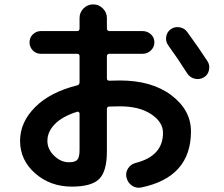

<svg xmlns="http://www.w3.org/2000/svg" viewBox="-20 -827 1040 892"><path d="M337.9 -307.6Q269.5 -286.1 234.9 -250.5Q200.2 -214.8 200.2 -172.9Q200.2 -133.8 231.4 -103.5Q262.7 -73.2 299.8 -73.2Q329.1 -73.2 339.4 -85Q349.6 -96.7 349.6 -129.9V-299.8Q349.6 -303.7 345.7 -306.6Q341.8 -309.6 337.9 -307.6ZM313.5 40Q213.9 40 143.6 -21.5Q73.2 -83 73.2 -172.9Q73.2 -258.8 143.1 -329.1Q212.9 -399.4 339.8 -430.7Q349.6 -433.6 349.6 -445.3V-565.4Q349.6 -577.1 338.9 -577.1H169.9Q147.5 -577.1 132.3 -592.8Q117.2 -608.4 117.2 -630.4Q117.2 -652.3 132.8 -667.5Q148.4 -682.6 169.9 -682.6H338.9Q349.6 -682.6 349.6 -695.3V-743.2Q349.6 -769.5 368.2 -788.1Q386.7 -806.6 413.1 -806.6Q439.5 -806.6 458 -787.6Q476.6 -768.6 476.6 -743.2V-695.3Q476.6 -683.6 488.3 -682.6H642.6Q665 -682.6 681.2 -667.5Q697.3 -652.3 697.3 -630.4Q697.3 -608.4 681.2 -592.8Q665 -577.1 642.6 -577.1H488.3Q477.5 -577.1 476.6 -565.4V-462.9Q476.6 -452.1 488.3 -452.1Q503.9 -453.1 537.1 -453.1Q685.5 -453.1 776.4 -384.3Q867.2 -315.4 867.2 -216.8Q867.2 -3.9 636.7 43.9Q612.3 48.8 592.8 35.2Q573.2 21.5 567.4 -2.9Q562.5 -25.4 575.2 -44.9Q587.9 -64.5 611.3 -70.3Q737.3 -102.5 737.3 -210Q737.3 -259.8 682.6 -296.4Q627.9 -333 537.1 -333Q502.9 -333 487.3 -332Q477.5 -332 476.6 -320.3V-123Q476.6 -31.2 440.9 4.4Q405.3 40 313.5 40ZM849.6 -678.7Q903.3 -605.5 944.3 -542Q956.1 -523.4 950.7 -500.5Q945.3 -477.5 925.8 -466.8Q906.2 -456.1 884.3 -461.4Q862.3 -466.8 849.6 -486.3Q801.8 -561.5 761.7 -616.2Q749 -633.8 752 -655.8Q754.9 -677.7 773.4 -691.4Q792 -704.1 814.5 -700.2Q836.9 -696.3 849.6 -678.7Z"/></svg>

Font: Rounded-X Mgen+ 1m bold
Style: Bold
Weight: 700
Designer: [Source Han Sans]
Ryoko NISHIZUKA  (kana & ideographs); Paul D. Hunt (Latin, Greek & Cyrillic); Wenlong ZHANG  (bopomofo
Version: Version 1.059.20150602